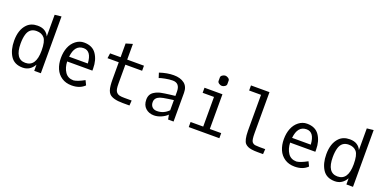

<svg xmlns="http://www.w3.org/2000/svg" viewBox="-15 -1593 4830 2428"><g transform="rotate(20 2400.5 -379.0)"><path d="M428.7 -271Q428.7 -396 391.6 -439.7Q354.5 -483.4 286.1 -483.4Q191.4 -483.4 163.6 -389.6Q148.4 -338.4 148.4 -266.1Q148.4 -56.2 286.1 -56.2Q428.7 -56.2 428.7 -271ZM428.7 -461.9V-754.4L517.6 -764.2V0H428.7V-83Q374.5 12.2 275.4 12.2Q162.1 12.2 110.6 -68.8Q59.1 -149.9 59.1 -272.5Q59.1 -419.9 134.3 -497.1Q187 -551.8 275.9 -551.8Q336.4 -551.8 374.3 -526.9Q412.1 -502 428.7 -461.9Z M899.9 -552.2Q1013.2 -552.2 1065.9 -474.6Q1118.7 -397 1118.7 -283.7V-253.9H779.3Q782.2 -171.4 820.6 -113.8Q858.9 -56.2 935.5 -56.2Q986.8 -61 1078.6 -111.8L1107.9 -51.3Q1044.4 12.2 934.6 12.2Q856 12.2 799.8 -25.1Q743.7 -62.5 716.6 -125.7Q689.5 -189 689.5 -268.6Q689.5 -348.1 714.6 -411.4Q739.7 -474.6 789.8 -513.4Q839.8 -552.2 899.9 -552.2ZM1033.7 -318.8Q1023.9 -483.4 918.5 -483.4Q799.3 -483.4 782.2 -318.8Z M1484.9 -467.3V-215.8Q1484.9 -168.9 1490 -141.6Q1495.1 -114.3 1510.5 -97.2Q1525.9 -80.1 1550.3 -74.2Q1574.7 -68.4 1616.7 -68.4H1714.8L1710 0H1620.1Q1481.9 0 1436 -50.8Q1406.2 -84 1399.4 -157.7Q1396 -190.4 1396 -238.3V-467.3H1244.6L1254.4 -535.6H1396V-720.2L1484.9 -746.6V-535.6H1710.4V-467.3Z M2214.8 -119.6V-256.3L2142.1 -246.1Q2065.9 -235.4 2036.6 -224.6Q1971.2 -199.7 1971.2 -141.1Q1971.2 -100.6 1994.6 -76.7Q2018.1 -52.7 2059.1 -52.7Q2149.4 -52.7 2214.8 -119.6ZM2214.8 -369.1Q2214.8 -483.9 2117.7 -483.9Q2071.8 -483.9 2016.4 -473.1Q1960.9 -462.4 1938.5 -452.6L1917.5 -518.1Q2018.6 -551.8 2107.4 -551.8Q2196.3 -551.8 2250 -511.2Q2303.7 -470.7 2303.7 -386.2V0H2230L2218.3 -62Q2187 -30.3 2137.9 -9Q2088.9 12.2 2042 12.2Q1974.1 12.2 1929.2 -28.6Q1884.3 -69.3 1884.3 -143.8Q1884.3 -218.3 1942.9 -252.9Q1982.4 -277.3 2027.1 -286.4Q2071.8 -295.4 2143.6 -304.2L2214.8 -312.5Z M2663.1 -676.8V-725.1Q2663.1 -742.7 2682.9 -756.1Q2702.6 -769.5 2722.2 -769.5Q2741.7 -769.5 2761.5 -756.1Q2781.2 -742.7 2781.2 -725.1V-676.8Q2781.2 -659.2 2761.5 -645.8Q2741.7 -632.3 2722.2 -632.3Q2702.6 -632.3 2682.9 -645.8Q2663.1 -659.2 2663.1 -676.8ZM2524.9 -467.3V-535.6H2766.6V-68.4H2919.9V0H2507.8V-68.4H2677.7V-467.3Z M3507.8 0H3437Q3342.8 0 3302.2 -19.5Q3278.8 -30.8 3265.1 -45.4Q3229 -83 3227.5 -211.4V-695.8H3067.4V-764.2H3316.4V-215.8Q3316.4 -118.7 3334.2 -96.7Q3352.1 -74.7 3378.9 -71.5Q3405.8 -68.4 3433.6 -68.4H3512.2Z M3900.4 -552.2Q4013.7 -552.2 4066.4 -474.6Q4119.1 -397 4119.1 -283.7V-253.9H3779.8Q3782.7 -171.4 3821 -113.8Q3859.4 -56.2 3936 -56.2Q3987.3 -61 4079.1 -111.8L4108.4 -51.3Q4044.9 12.2 3935.1 12.2Q3856.4 12.2 3800.3 -25.1Q3744.1 -62.5 3717 -125.7Q3689.9 -189 3689.9 -268.6Q3689.9 -348.1 3715.1 -411.4Q3740.2 -474.6 3790.3 -513.4Q3840.3 -552.2 3900.4 -552.2ZM4034.2 -318.8Q4024.4 -483.4 3918.9 -483.4Q3799.8 -483.4 3782.7 -318.8Z M4629.4 -271Q4629.4 -396 4592.3 -439.7Q4555.2 -483.4 4486.8 -483.4Q4392.1 -483.4 4364.3 -389.6Q4349.1 -338.4 4349.1 -266.1Q4349.1 -56.2 4486.8 -56.2Q4629.4 -56.2 4629.4 -271ZM4629.4 -461.9V-754.4L4718.3 -764.2V0H4629.4V-83Q4575.2 12.2 4476.1 12.2Q4362.8 12.2 4311.3 -68.8Q4259.8 -149.9 4259.8 -272.5Q4259.8 -419.9 4335 -497.1Q4387.7 -551.8 4476.6 -551.8Q4537.1 -551.8 4575 -526.9Q4612.8 -502 4629.4 -461.9Z"/></g></svg>

Font: Oxygen Mono
Style: Regular
Weight: 400
Designer: Vernon Adams
Foundry: Vernon Adams
Version: Version 0.201; ttfautohint (v0.8) -r 50 -G 200 -x